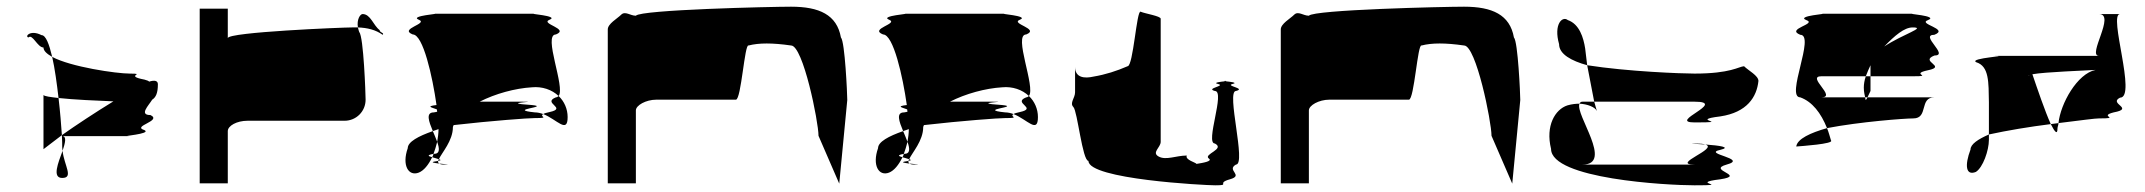

<svg xmlns="http://www.w3.org/2000/svg" viewBox="-20 -736 6412 574"><path d="M65 -624C77 -636 92 -594 110 -594C110 -584 120 -575 136 -566C127 -604 117 -631 104 -631C71 -648 53 -627 65 -624ZM110 -290C110 -290 132 -307 165 -332C163 -361 160 -401 155 -443C130 -446 113 -448 110 -452ZM136 -566C191 -536 328 -516 368 -516C421 -516 348 -510 412 -498C420 -496 424 -494 426 -492C442 -497 452 -495 452 -484C452 -458 446 -445 435 -438C424 -420 395 -392 430 -392C466 -374 372 -359 412 -347C435 -335 333 -329 368 -329H166C180 -329 175 -309 167 -285C167 -289 166 -292 166 -296C166 -303 166 -316 165 -332C206 -361 265 -400 319 -433C271 -435 200 -438 155 -443C150 -486 144 -531 136 -566ZM166 -204C201 -204 172 -241 167 -285C154 -249 135 -204 166 -204Z M577 -188H661V-344C661 -360 688 -375 720 -375H1010C1045 -375 1073 -403 1073 -438C1073 -454 1067 -627 1054 -640C1052 -645 1051 -650 1050 -654H1032C1004 -654 661 -640 661 -622V-710H577ZM1050 -654C1046 -678 1057 -694 1064 -694C1088 -694 1096 -660 1115 -646C1115 -638 1130 -638 1124 -632C1103 -647 1078 -653 1050 -654Z M1199 -293C1181 -242 1201 -208 1232 -220C1247 -226 1261 -243 1272 -266C1261 -269 1254 -272 1276 -276C1280 -287 1284 -299 1287 -312C1283 -322 1279 -333 1274 -344C1231 -329 1199 -312 1199 -293ZM1214 -633C1171 -650 1262 -665 1232 -677C1202 -689 1302 -695 1277 -695H1579C1552 -695 1654 -689 1623 -677C1593 -665 1684 -650 1642 -633C1602 -633 1671 -475 1650 -449C1630 -468 1601 -478 1570 -475C1520 -472 1461 -456 1414 -432H1539C1608 -432 1462 -429 1570 -422C1628 -416 1492 -409 1579 -400C1587 -400 1596 -398 1604 -395C1590 -387 1627 -383 1579 -383C1560 -383 1450 -375 1336 -362C1336 -360 1334 -358 1334 -356C1334 -315 1301 -280 1292 -260C1287 -262 1278 -264 1272 -266C1274 -269 1275 -272 1276 -276H1277C1296 -276 1294 -292 1287 -312C1289 -324 1291 -337 1291 -350C1285 -348 1280 -346 1274 -344C1262 -373 1252 -400 1277 -400C1281 -401 1285 -401 1287 -402C1287 -404 1286 -407 1286 -409C1274 -414 1250 -418 1285 -422C1273 -507 1245 -633 1214 -633ZM1285 -254C1287 -254 1289 -255 1290 -255C1289 -252 1290 -249 1293 -247C1277 -249 1263 -251 1285 -254ZM1290 -255C1300 -257 1298 -258 1292 -260C1291 -258 1290 -257 1290 -255ZM1293 -247C1296 -245 1300 -244 1308 -244C1331 -244 1311 -245 1293 -247ZM1604 -395C1645 -379 1677 -335 1677 -386C1677 -410 1667 -433 1650 -449C1648 -447 1645 -445 1642 -445C1599 -428 1678 -413 1623 -401C1613 -399 1607 -397 1604 -395Z M1797 -188H1881V-406C1881 -421 1911 -438 1942 -438H2180C2196 -438 2206 -607 2218 -600C2249 -608 2289 -608 2345 -600C2381 -600 2427 -372 2427 -330L2489 -187L2513 -437C2513 -454 2506 -612 2494 -624C2482 -692 2429 -716 2345 -716C2286 -716 1895 -707 1881 -689C1864 -689 1849 -704 1837 -692C1825 -680 1797 -665 1797 -648Z M2605 -293C2587 -242 2607 -208 2638 -220C2653 -226 2667 -243 2678 -266C2667 -269 2660 -272 2682 -276C2686 -287 2690 -299 2693 -312C2689 -322 2685 -333 2680 -344C2637 -329 2605 -312 2605 -293ZM2620 -633C2577 -650 2668 -665 2638 -677C2608 -689 2708 -695 2683 -695H2985C2958 -695 3060 -689 3029 -677C2999 -665 3090 -650 3048 -633C3008 -633 3077 -475 3056 -449C3036 -468 3007 -478 2976 -475C2926 -472 2867 -456 2820 -432H2945C3014 -432 2868 -429 2976 -422C3034 -416 2898 -409 2985 -400C2993 -400 3002 -398 3010 -395C2996 -387 3033 -383 2985 -383C2966 -383 2856 -375 2742 -362C2742 -360 2740 -358 2740 -356C2740 -315 2707 -280 2698 -260C2693 -262 2684 -264 2678 -266C2680 -269 2681 -272 2682 -276H2683C2702 -276 2700 -292 2693 -312C2695 -324 2697 -337 2697 -350C2691 -348 2686 -346 2680 -344C2668 -373 2658 -400 2683 -400C2687 -401 2691 -401 2693 -402C2693 -404 2692 -407 2692 -409C2680 -414 2656 -418 2691 -422C2679 -507 2651 -633 2620 -633ZM2691 -254C2693 -254 2695 -255 2696 -255C2695 -252 2696 -249 2699 -247C2683 -249 2669 -251 2691 -254ZM2696 -255C2706 -257 2704 -258 2698 -260C2697 -258 2696 -257 2696 -255ZM2699 -247C2702 -245 2706 -244 2714 -244C2737 -244 2717 -245 2699 -247ZM3010 -395C3051 -379 3083 -335 3083 -386C3083 -410 3073 -433 3056 -449C3054 -447 3051 -445 3048 -445C3005 -428 3084 -413 3029 -401C3019 -399 3013 -397 3010 -395Z M3189 -416C3201 -404 3216 -255 3234 -255C3234 -200 3582 -182 3613 -182C3661 -182 3614 -188 3657 -200C3700 -212 3645 -227 3675 -244C3707 -244 3645 -464 3675 -464C3707 -472 3641 -479 3665 -485C3683 -489 3655 -492 3643 -493C3632 -492 3604 -489 3621 -485C3647 -479 3582 -472 3612 -464C3644 -464 3582 -307 3612 -307C3644 -290 3576 -275 3594 -262C3606 -254 3576 -249 3557 -246C3556 -250 3522 -258 3528 -271C3496 -271 3466 -256 3444 -268C3422 -280 3450 -295 3450 -312V-680C3450 -688 3404 -695 3390 -701C3378 -707 3368 -538 3351 -538C3319 -524 3285 -513 3249 -507C3223 -501 3194 -503 3194 -536V-460C3194 -443 3177 -428 3189 -416ZM3643 -493C3638 -494 3636 -494 3643 -494C3650 -494 3648 -494 3643 -493Z M3809 -188H3893V-406C3893 -421 3923 -438 3954 -438H4192C4208 -438 4218 -607 4230 -600C4261 -608 4301 -608 4357 -600C4393 -600 4439 -372 4439 -330L4501 -187L4525 -437C4525 -454 4518 -612 4506 -624C4494 -692 4441 -716 4357 -716C4298 -716 3907 -707 3893 -689C3876 -689 3861 -704 3849 -692C3837 -680 3809 -665 3809 -648Z M4617 -291C4617 -201 4963 -182 5046 -182C5165 -182 5023 -188 5123 -200C5203 -212 5081 -227 5142 -244C5209 -262 5067 -276 5123 -288C5157 -296 5120 -301 5078 -304C5120 -292 4973 -244 5046 -244H4711C4805 -244 4688 -394 4702 -426C4692 -426 4680 -425 4666 -421C4629 -409 4600 -360 4617 -291ZM4641 -604C4624 -664 4651 -689 4667 -676C4702 -664 4714 -623 4719 -591L4725 -541C4678 -554 4641 -574 4641 -604ZM4702 -426C4704 -430 4706 -432 4711 -432H4746L4754 -404C4749 -416 4725 -425 4702 -426ZM4725 -541 4746 -432H5046C5147 -432 4963 -370 5046 -370C5165 -370 5023 -376 5123 -388C5203 -400 5232 -446 5237 -494C5237 -510 5207 -525 5194 -538C5178 -537 5154 -516 5046 -516C5008 -516 4846 -522 4725 -541ZM5078 -304C5047 -306 5027 -307 5046 -307C5062 -307 5073 -306 5078 -304Z M5350 -298C5364 -299 5464 -306 5454 -316C5450 -329 5447 -341 5442 -353C5393 -339 5353 -321 5350 -298ZM5362 -445C5317 -445 5408 -632 5362 -632C5317 -650 5414 -664 5380 -676C5347 -689 5453 -695 5425 -695H5700C5672 -695 5778 -689 5744 -676C5711 -664 5809 -650 5763 -632C5717 -632 5809 -570 5763 -570C5717 -552 5802 -538 5744 -526C5687 -514 5763 -508 5700 -508H5572V-541C5567 -530 5562 -519 5558 -508H5425C5379 -508 5473 -445 5425 -445H5556C5557 -433 5559 -437 5563 -445H5763C5717 -445 5746 -382 5700 -382C5674 -382 5541 -372 5442 -353C5424 -398 5398 -432 5362 -445ZM5552 -474C5552 -460 5555 -451 5556 -445H5563C5567 -453 5572 -464 5572 -464V-508H5558C5554 -496 5552 -485 5552 -474ZM5613 -597C5671 -635 5740 -654 5698 -654C5673 -654 5645 -630 5613 -597Z M5871 -289C5853 -241 5857 -210 5887 -222C5908 -235 5926 -286 5926 -318V-334C5894 -320 5871 -305 5871 -289ZM5888 -550C5864 -563 6002 -569 5938 -569H6255C6219 -569 6306 -694 6255 -694H6318C6282 -694 6369 -444 6318 -444C6282 -426 6363 -412 6299 -400C6251 -388 6324 -382 6255 -382C6243 -382 6207 -377 6134 -368C6140 -426 6190 -516 6245 -527C6217 -525 6094 -521 6056 -514C6070 -473 6094 -402 6111 -365C6047 -357 5981 -346 5926 -334V-430C5925 -490 5927 -538 5888 -550ZM6046 -509V-512C6045 -511 6045 -510 6046 -509ZM6111 -365C6123 -341 6131 -332 6131 -352C6131 -357 6134 -362 6134 -368C6128 -367 6117 -366 6111 -365Z"/></svg>

Font: bitstorm
Style: ultext
Weight: 400
Version: Version 0.2